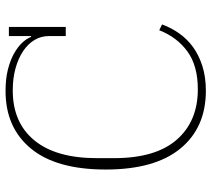

<svg xmlns="http://www.w3.org/2000/svg" viewBox="-55 -695 762 692"><g transform="rotate(-90 326.0 -349.0)"><path d="M345 12Q212 12 136.5 -80Q61 -172 61 -349Q61 -527 136.5 -618.5Q212 -710 344 -710Q388 -710 421.5 -701.5Q455 -693 479 -679.5Q503 -666 518 -650Q533 -634 539 -618H542V-698H575V-493H542V-554Q542 -582 528 -605.5Q514 -629 488 -646.5Q462 -664 426 -674Q390 -684 346 -684Q230 -684 166 -606Q102 -528 102 -381V-319Q102 -169 168.5 -93Q235 -17 350 -17Q435 -17 486.5 -54.5Q538 -92 563 -156L584 -146Q572 -113 551.5 -84Q531 -55 502 -34Q473 -13 433.5 -0.5Q394 12 345 12Z"/></g></svg>

Font: IBM Plex Serif ExtraLight
Style: Regular
Weight: 200
Designer: Mike Abbink, Paul van der Laan, Pieter van Rosmalen
Foundry: Bold Monday
Version: Version 2.5